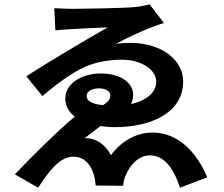

<svg xmlns="http://www.w3.org/2000/svg" viewBox="-20 -814 1040 891"><path d="M438 -404C470 -404 492 -391 492 -371C492 -356 483 -341 458 -326C399 -332 382 -349 382 -369C382 -392 411 -404 438 -404ZM674 -794C660 -790 631 -783 603 -781C554 -776 352 -773 320 -773C292 -773 249 -775 232 -776L237 -673C298 -680 442 -685 480 -687C377 -629 198 -522 102 -460L177 -368C251 -432 316 -476 368 -501C418 -525 487 -537 544 -537C635 -537 705 -492 705 -434C705 -384 657 -346 588 -331C594 -344 598 -358 598 -373C598 -429 542 -473 447 -473C361 -473 283 -427 283 -358C283 -323 299 -294 327 -273C240 -200 125 -84 49 -5L157 57C206 -18 257 -87 320 -87C364 -87 400 -59 417 2C421 17 422 29 424 47L552 48C552 35 557 16 561 5C584 -53 626 -93 676 -93C736 -93 783 -43 815 57L942 9C892 -109 806 -199 687 -199C614 -199 542 -159 495 -94C463 -152 419 -174 373 -173C395 -190 421 -210 446 -229C467 -226 490 -224 514 -224C678 -224 830 -289 830 -436C830 -534 734 -613 589 -615C567 -615 542 -614 518 -610C586 -648 686 -692 741 -707Z"/></svg>

Font: Noto Sans Mono CJK JP Bold
Style: Regular
Weight: 700
Designer: Ryoko NISHIZUKA (kana & ideographs); Paul D. Hunt (Latin, Greek & Cyrillic); Wenlong ZHANG (bopomofo); Sandoll Communica
Foundry: Adobe Systems Incorporated
Version: Version 1.004;PS 1.004;hotconv 1.0.82;makeotf.lib2.5.63406